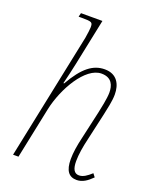

<svg xmlns="http://www.w3.org/2000/svg" viewBox="-143 -842 752 934"><g transform="rotate(20 232.5 -375.0)"><path d="M369 10C399 10 423 -7 448 -32L435 -49C412 -28 393 -15 372 -15C347 -15 336 -36 336 -76C336 -110 343 -152 353 -194L385 -336C391 -366 402 -409 402 -444C402 -496 379 -543 315 -543C255 -543 206 -506 152 -411H148C157 -447 166 -485 173 -519L223 -760H112L107 -740H124C177 -740 180 -737 180 -711C180 -703 177 -679 173 -655L37 0H65L120 -265C144 -379 224 -518 307 -518C362 -518 374 -479 374 -444C374 -412 361 -356 357 -336L325 -194C314 -148 308 -109 308 -76C308 -16 329 10 369 10Z"/></g></svg>

Font: Noto Serif SemiCondensed Thin
Style: Italic
Weight: 100
Width: 4
Italic angle: -12°
Designer: Monotype Design Team
Foundry: Monotype Imaging Inc.
Version: Version 2.013